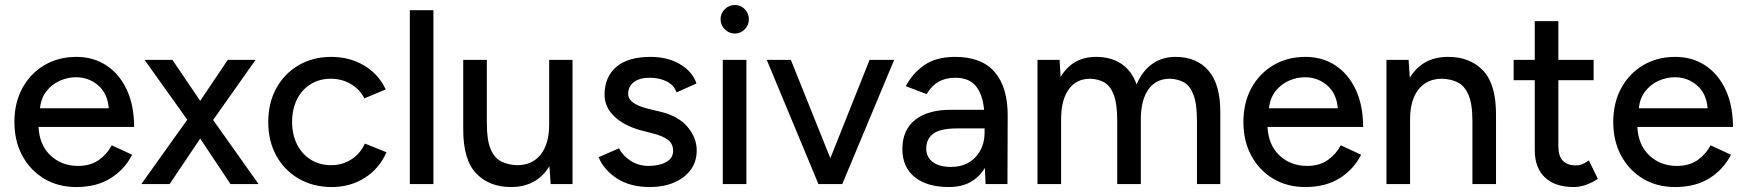

<svg xmlns="http://www.w3.org/2000/svg" viewBox="-20 -741 7025 773"><path d="M287 12Q214 12 158 -21.5Q102 -55 70 -114Q38 -173 38 -250Q38 -327 70 -386Q102 -445 158.5 -478.5Q215 -512 288 -512Q356 -512 408.5 -477.5Q461 -443 490.5 -379.5Q520 -316 520 -230H135Q139 -156 184 -114.5Q229 -73 294 -73Q344 -73 377.5 -96.5Q411 -120 430 -156L512 -118Q482 -59 425.5 -23.5Q369 12 287 12ZM286 -430Q252 -430 220 -415.5Q188 -401 166.5 -373Q145 -345 141 -305H418Q413 -365 375 -397.5Q337 -430 286 -430Z M549 0 734 -259 562 -500H674L786 -335L897 -500H1009L838 -258L1021 0H908L786 -183L663 0Z M1316 12Q1241 12 1183 -21.5Q1125 -55 1092.5 -114Q1060 -173 1060 -250Q1060 -327 1092.5 -386Q1125 -445 1182.5 -478.5Q1240 -512 1314 -512Q1387 -512 1445.5 -477.5Q1504 -443 1533 -381L1447 -345Q1428 -382 1392 -403Q1356 -424 1311 -424Q1266 -424 1230.5 -402Q1195 -380 1175.5 -340.5Q1156 -301 1156 -250Q1156 -199 1176 -159.5Q1196 -120 1231.5 -98Q1267 -76 1313 -76Q1359 -76 1395 -99.5Q1431 -123 1449 -163L1536 -128Q1507 -62 1448.5 -25Q1390 12 1316 12Z M1630 0V-700H1725V0Z M1940 -244Q1940 -177 1955.5 -140.5Q1971 -104 1999 -90.5Q2027 -77 2062 -76Q2123 -76 2157 -119Q2191 -162 2191 -240V-500H2285V0H2197L2192 -72Q2141 12 2037 12Q1950 12 1897.5 -42.5Q1845 -97 1845 -219V-500H1940Z M2597 12Q2517 12 2464 -22.5Q2411 -57 2390 -108L2472 -144Q2488 -113 2520 -93Q2552 -73 2591 -73Q2634 -73 2662 -88.5Q2690 -104 2690 -134Q2690 -162 2669 -178Q2648 -194 2608 -204L2561 -216Q2492 -235 2453 -272.5Q2414 -310 2414 -359Q2414 -431 2461 -471.5Q2508 -512 2600 -512Q2667 -512 2717 -483Q2767 -454 2784 -405L2704 -369Q2693 -399 2663.5 -413.5Q2634 -428 2595 -428Q2555 -428 2532 -410.5Q2509 -393 2509 -362Q2509 -324 2586 -304L2640 -291Q2713 -273 2749 -229Q2785 -185 2785 -136Q2785 -90 2760.5 -57Q2736 -24 2693.5 -6Q2651 12 2597 12Z M2890 0V-500H2985V0ZM2938 -606Q2915 -606 2898 -623Q2881 -640 2881 -664Q2881 -687 2898 -704Q2915 -721 2938 -721Q2962 -721 2978.5 -704Q2995 -687 2995 -664Q2995 -640 2978.5 -623Q2962 -606 2938 -606Z M3275 0 3067 -500H3164L3323 -104L3481 -500H3580L3371 0Z M3801 12Q3712 12 3662.5 -28Q3613 -68 3613 -141Q3613 -218 3664.5 -258.5Q3716 -299 3808 -299H3942Q3936 -362 3908.5 -395Q3881 -428 3826 -428Q3748 -428 3711 -362L3627 -394Q3653 -445 3701 -478.5Q3749 -512 3826 -512Q3933 -512 3985.5 -450Q4038 -388 4037 -272L4036 0H3948L3945 -65Q3923 -28 3887 -8Q3851 12 3801 12ZM3809 -69Q3870 -69 3907 -108Q3944 -147 3944 -209V-224H3834Q3765 -224 3737 -202.5Q3709 -181 3709 -143Q3709 -109 3735 -89Q3761 -69 3809 -69Z M4157 0V-500H4246L4250 -431Q4298 -512 4393 -512Q4452 -512 4494 -484.5Q4536 -457 4556 -401Q4578 -454 4618 -483Q4658 -512 4713 -512Q4798 -512 4846 -456Q4894 -400 4893 -286V0H4799V-256Q4799 -323 4785 -359.5Q4771 -396 4746.5 -409.5Q4722 -423 4690 -424Q4634 -424 4603.5 -381Q4573 -338 4573 -260V0H4478V-256Q4478 -323 4464 -359.5Q4450 -396 4425.5 -409.5Q4401 -423 4369 -424Q4313 -424 4282.5 -381Q4252 -338 4252 -260V0Z M5235 12Q5162 12 5106 -21.5Q5050 -55 5018 -114Q4986 -173 4986 -250Q4986 -327 5018 -386Q5050 -445 5106.5 -478.5Q5163 -512 5236 -512Q5304 -512 5356.5 -477.5Q5409 -443 5438.5 -379.5Q5468 -316 5468 -230H5083Q5087 -156 5132 -114.5Q5177 -73 5242 -73Q5292 -73 5325.5 -96.5Q5359 -120 5378 -156L5460 -118Q5430 -59 5373.5 -23.5Q5317 12 5235 12ZM5234 -430Q5200 -430 5168 -415.5Q5136 -401 5114.5 -373Q5093 -345 5089 -305H5366Q5361 -365 5323 -397.5Q5285 -430 5234 -430Z M5562 0V-500H5651L5656 -428Q5707 -512 5810 -512Q5898 -512 5950.5 -457.5Q6003 -403 6003 -281V0H5908V-256Q5908 -323 5892 -359.5Q5876 -396 5848.5 -409.5Q5821 -423 5786 -424Q5725 -424 5691 -381Q5657 -338 5657 -260V0Z M6316 12Q6241 12 6200 -26.5Q6159 -65 6159 -137V-418H6074V-500H6159V-656H6254V-500H6396V-418H6254V-151Q6254 -75 6326 -75Q6337 -75 6348 -79Q6359 -83 6377 -95L6413 -21Q6363 12 6316 12Z M6724 12Q6651 12 6595 -21.5Q6539 -55 6507 -114Q6475 -173 6475 -250Q6475 -327 6507 -386Q6539 -445 6595.5 -478.5Q6652 -512 6725 -512Q6793 -512 6845.5 -477.5Q6898 -443 6927.5 -379.5Q6957 -316 6957 -230H6572Q6576 -156 6621 -114.5Q6666 -73 6731 -73Q6781 -73 6814.5 -96.5Q6848 -120 6867 -156L6949 -118Q6919 -59 6862.5 -23.5Q6806 12 6724 12ZM6723 -430Q6689 -430 6657 -415.5Q6625 -401 6603.5 -373Q6582 -345 6578 -305H6855Q6850 -365 6812 -397.5Q6774 -430 6723 -430Z"/></svg>

Font: Figtree Medium
Style: Regular
Weight: 500
Designer: Erik Kennedy
Foundry: Erik Kennedy
Version: Version 2.001; ttfautohint (v1.8.4.7-5d5b);gftools[0.9.27]